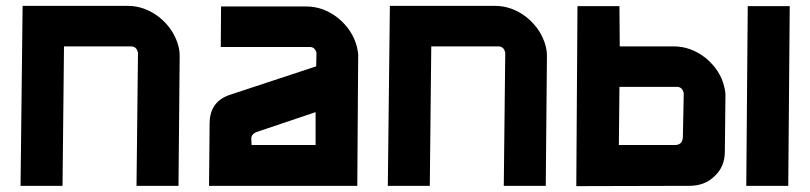

<svg xmlns="http://www.w3.org/2000/svg" viewBox="-20 -633 2760 654"><path d="M198 -475 193 0H50L57 -613H415Q473 -613 523 -574Q573 -533 588 -475Q592 -460 592 -440L588 0H445L450 -453L449 -457Q444 -475 426 -475Z M1058 -453Q1053 -473 1035 -473H732L733 -611H1023Q1081 -611 1131 -572Q1181 -531 1196 -473Q1198 -462 1199.5 -453.5Q1201 -445 1200 -438L1197 0H692L694 -212Q694 -287 763 -310L1057 -407ZM853 -183Q835 -175 836 -159L837 -139H1055V-251Z M1449 -475 1444 0H1301L1308 -613H1666Q1724 -613 1774 -574Q1824 -533 1839 -475Q1843 -460 1843 -440L1839 0H1696L1701 -453L1700 -457Q1695 -475 1677 -475Z M2091 -475H2275Q2333 -475 2383 -436Q2434 -394 2447 -337Q2452 -318 2451 -302L2449 -117Q2449 -65 2414 -33Q2381 0 2328 0L1943 1L1947 -612H2090ZM2090 -337 2088 -139H2279Q2304 -139 2306 -165L2309 -315L2308 -319Q2303 -337 2286 -337ZM2665 0H2522L2527 -612H2670Z"/></svg>

Font: Covid19
Style: Regular
Weight: 400
Designer: Peter Wiegel
Foundry: (c) CAT - Ing. Peter Wiegel.  for Rudolf Maass + Partner GmbH
Version: Version 001.000